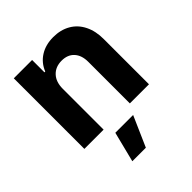

<svg xmlns="http://www.w3.org/2000/svg" viewBox="-211 -665 1020 1020"><g transform="rotate(-45 299.0 -155.0)"><path d="M201.2 0H56.6V-530.3H194.3V-437.5H200.2Q218.8 -484.4 260.3 -510.7Q301.8 -537.1 359.4 -537.1Q414.6 -537.1 456.1 -513.2Q497.6 -489.3 520 -444.1Q542.5 -398.9 542 -337.9V0H398.4V-312.5Q398.4 -361.3 373 -389.2Q347.7 -417 302.7 -417Q256.3 -417 228.8 -387.7Q201.2 -358.4 201.2 -306.6ZM233.4 55.7H367.2L292 226.6H190.4Z"/></g></svg>

Font: WEMIX Pretendard
Style: Bold
Weight: 700
Designer: Base glyphs from Inter by Rasmus Andersson; Hangeul glyphs from Noto Sans CJK(Source Han Sans) by Jang Soo-young and Kan
Foundry: Kil Hyung-jin
Version: Version 1.000